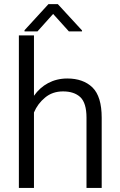

<svg xmlns="http://www.w3.org/2000/svg" viewBox="-20 -924 590 944"><path d="M72.8 -750V0H147V-371.1C159.2 -399.9 177.2 -424.3 201.7 -444.3C225.6 -464.4 255.4 -474.6 290 -474.6C326.2 -474.6 354.5 -465.3 375 -446.3C395 -427.2 405.3 -393.6 405.3 -345.7V0H480V-345.2C480 -415 464.8 -464.4 434.6 -494.1C404.3 -523.4 362.8 -538.1 310.5 -538.1C240.7 -538.1 184.1 -505.9 147 -453.1V-750ZM218.3 -903.8 100.6 -775.4V-769.5H164.1L241.2 -855.5L318.8 -769.5H383.3V-774.4L264.2 -903.8Z"/></svg>

Font: Vazirmatn Light
Style: Regular
Weight: 300
Designer: Saber Rastikerdar
Foundry: Saber Rastikerdar
Version: Version 33.003